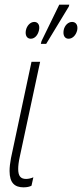

<svg xmlns="http://www.w3.org/2000/svg" viewBox="-20 -793 352 823"><path d="M155 -605H178L275 -765L277 -773H234L158 -617ZM112 -627C128 -627 142 -641 147 -663C152 -685 143 -699 127 -699C110 -699 95 -683 91 -663C87 -642 95 -627 112 -627ZM274 -627C291 -627 306 -642 311 -664C315 -686 305 -699 289 -699C272 -699 257 -684 253 -664C249 -642 257 -627 274 -627ZM81 10C96 10 108 7 115 3L123 -33C114 -29 102 -26 92 -26C68 -26 58 -39 58 -69C58 -82 60 -100 65 -122L152 -528H115L27 -115C23 -94 21 -75 21 -60C21 -8 44 10 81 10Z"/></svg>

Font: Noto Sans ExtraCondensed ExtraLight
Style: Italic
Weight: 200
Width: 2
Italic angle: -12°
Designer: Monotype Design Team
Foundry: Monotype Imaging Inc.
Version: Version 2.013